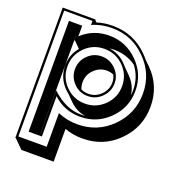

<svg xmlns="http://www.w3.org/2000/svg" viewBox="-136 -647 915 983"><g transform="rotate(20 322.0 -155.5)"><path d="M475.6 -322.8Q513.7 -284.2 520 -232.4Q521 -239.3 521.5 -246.1Q522 -252.9 522 -259.8Q522 -329.6 480.5 -383.8Q427.2 -421.4 361.3 -421.4Q354.5 -421.4 348.1 -420.9Q341.8 -420.4 335.4 -419.4Q388.2 -412.6 426.3 -374Q433.6 -366.2 440.4 -358.4L474.6 -324.2H474.1ZM312.5 -51.3Q318.8 -51.3 324.7 -51.5Q330.6 -51.8 336.4 -52.2Q285.6 -59.6 248.5 -97.7L215.3 -130.9Q207.5 -136.7 198.7 -145.5Q175.3 -169.4 163.6 -197.8Q151.9 -226.1 151.9 -259.8Q151.9 -319.8 189 -363.3L154.3 -397.9L151.9 -395.5V-421.4H151.4V110.4H151.9V-124.5Q230 -51.3 312.5 -51.3ZM312.5 -164.1Q351.6 -164.1 379.9 -192.4Q408.7 -221.2 408.7 -259.8Q408.7 -271 406.2 -280.8Q403.8 -290.5 399.4 -300.3Q382.3 -308.1 361.3 -308.1Q321.8 -308.1 293.5 -279.3Q264.6 -250.5 264.6 -210.9Q264.6 -200.7 266.4 -191.2Q268.1 -181.6 272 -172.9Q290 -164.1 312.5 -164.1ZM41.5 175.8H38.6V-534.2H217.3V-531.2L226.6 -521.5Q267.1 -534.2 312.5 -534.2Q427.2 -534.2 506.3 -453.6Q511.7 -447.8 517.1 -442.1Q522.5 -436.5 527.3 -430.2L547.9 -409.7Q545.9 -411.6 545.4 -412.6L555.7 -402.3Q634.8 -323.7 634.8 -210.9Q634.8 -97.7 554.7 -17.6Q475.6 61.5 361.3 61.5Q310.5 61.5 264.6 44.9V223.1H88.9ZM312.5 -39.1Q226.6 -39.1 164.1 -96.7V122.6H91.8V-481H164.1V-423.3Q226.6 -481 312.5 -481Q403.8 -481 469 -416Q534.2 -351.1 534.2 -259.8Q534.2 -168.5 469 -103.8Q403.8 -39.1 312.5 -39.1ZM312.5 -110.8Q374.5 -110.8 418.2 -154.5Q461.9 -198.2 461.9 -259.8Q461.9 -321.8 418.2 -365.2Q374.5 -408.7 312.5 -408.7Q251 -408.7 207.5 -365.2Q164.1 -321.8 164.1 -259.8Q164.1 -198.2 207.5 -154.5Q251 -110.8 312.5 -110.8ZM312.5 -151.9Q268.1 -151.9 236.8 -183.6Q205.1 -215.3 205.1 -259.8Q205.1 -304.2 236.8 -335.9Q268.1 -367.7 312.5 -367.7Q356.9 -367.7 388.7 -335.9Q420.9 -303.7 420.9 -259.8Q420.9 -215.8 388.7 -183.6Q356.9 -151.9 312.5 -151.9ZM312.5 2Q421.9 2 498 -74.2Q575.2 -151.4 575.2 -259.8Q575.2 -368.7 498 -444.8Q421.9 -522 312.5 -522Q253.4 -522 205.1 -500V-522H50.8V163.6H205.1V-20Q253.9 2 312.5 2Z"/></g></svg>

Font: Gondrin
Style: Regular
Weight: 400
Designer: Peter Wiegel, original typeface by Carl Albert Fahrenwaldt 1901
Foundry: Peter Wiegel
Version: Version 1.000 2010 initial release